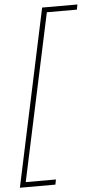

<svg xmlns="http://www.w3.org/2000/svg" viewBox="-74 -750 478 943"><g transform="rotate(-5 165.0 -278.0)"><path d="M-15 158H160L165 133H16L192 -689H340L345 -714H171Z"/></g></svg>

Font: Noto Sans Condensed Thin
Style: Italic
Weight: 100
Width: 3
Italic angle: -12°
Designer: Monotype Design Team
Foundry: Monotype Imaging Inc.
Version: Version 2.013